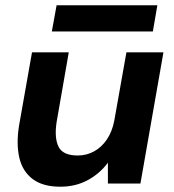

<svg xmlns="http://www.w3.org/2000/svg" viewBox="-20 -694 659 726"><path d="M208 12Q142 12 103.5 -17Q65 -46 53 -98Q41 -150 52 -219L101 -496H240L194 -232Q185 -172 201.5 -139Q218 -106 274 -106Q307 -106 335.5 -121.5Q364 -137 384 -166.5Q404 -196 412 -237L458 -496H598L511 0H388V-79Q358 -38 312 -13Q266 12 208 12ZM176 -575 194 -674H575L558 -575Z"/></svg>

Font: DM Sans 24pt ExtraBold
Style: Italic
Weight: 800
Italic angle: -10°
Designer: Colophon Foundry, Jonny Pinhorn
Foundry: Colophon Foundry
Version: Version 4.004;gftools[0.9.30]